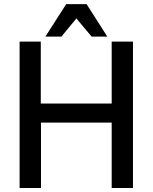

<svg xmlns="http://www.w3.org/2000/svg" viewBox="-20 -936 762 956"><path d="M309.6 -915.5H411.1L514.2 -753.9H436L360.4 -844.2Q341.8 -822.3 323 -799.1Q304.2 -775.9 286.1 -753.9H206.1ZM536.1 -325.7H184.1V0H77.6V-729H183.1V-420.4H536.1V-729H642.1V0H536.1Z"/></svg>

Font: SolaimanLipi
Style: Bold
Weight: 700
Designer: Solaiman Karim
Foundry: Al Mamun Sumon
Version: Version 2.000